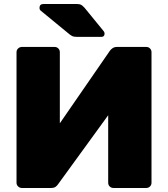

<svg xmlns="http://www.w3.org/2000/svg" viewBox="-20 -933 834 953"><path d="M88 0Q78 0 70 -7.5Q62 -15 62 -26V-674Q62 -685 70 -692.5Q78 -700 89 -700H251Q262 -700 269.5 -692.5Q277 -685 277 -674V-321L524 -679Q530 -688 539 -694Q548 -700 561 -700H706Q717 -700 724.5 -692.5Q732 -685 732 -674V-26Q732 -15 724.5 -7.5Q717 0 706 0H543Q532 0 524.5 -7.5Q517 -15 517 -26V-361L270 -21Q265 -13 257 -6.5Q249 0 233 0ZM361 -750Q346 -750 337.5 -754.5Q329 -759 321 -766L181 -881Q176 -886 176 -893Q176 -913 195 -913H363Q375 -913 382 -909.5Q389 -906 400 -894L494 -779Q499 -774 499 -766Q499 -750 483 -750Z"/></svg>

Font: Rubik Light ExtraBold
Style: Regular
Weight: 800
Version: Version 2.104